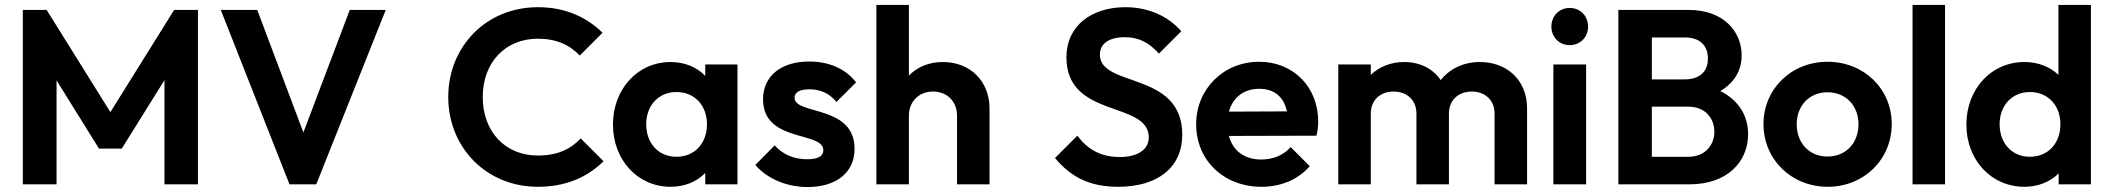

<svg xmlns="http://www.w3.org/2000/svg" viewBox="-20 -743 8507 774"><path d="M72 0H208V-419L379 -144H471L643 -420V0H778V-703H682L425 -291L168 -703H72Z M1147 0H1255L1535 -703H1390L1203 -209L1017 -703H870Z M2148 10C2262 10 2348 -29 2413 -93L2321 -185C2281 -142 2227 -116 2148 -116C2018 -116 1926 -211 1926 -352C1926 -492 2018 -587 2148 -587C2222 -587 2277 -562 2317 -519L2409 -611C2344 -674 2260 -714 2148 -714C1940 -714 1787 -555 1787 -352C1787 -148 1941 10 2148 10Z M2683 10C2741 10 2790 -11 2823 -46V0H2953V-483H2823V-437C2790 -472 2740 -493 2683 -493C2551 -493 2451 -384 2451 -241C2451 -98 2551 10 2683 10ZM2585 -242C2585 -318 2635 -372 2707 -372C2780 -372 2830 -318 2830 -242C2830 -165 2780 -111 2707 -111C2635 -111 2585 -165 2585 -242Z M3235 11C3352 11 3425 -48 3425 -143C3425 -322 3183 -278 3183 -349C3183 -371 3204 -383 3243 -383C3285 -383 3323 -368 3352 -332L3431 -411C3389 -466 3322 -495 3242 -495C3127 -495 3056 -435 3056 -343C3056 -166 3299 -216 3299 -137C3299 -113 3276 -101 3234 -101C3180 -101 3136 -120 3103 -157L3025 -78C3073 -22 3152 11 3235 11Z M3838 -277V0H3969V-306C3969 -416 3891 -493 3781 -493C3725 -493 3677 -473 3644 -438V-723H3513V0H3644V-277C3644 -334 3685 -374 3741 -374C3798 -374 3838 -334 3838 -277Z M4488 10C4648 10 4746 -69 4746 -200C4746 -458 4414 -388 4414 -523C4414 -568 4452 -593 4515 -593C4570 -593 4611 -572 4652 -527L4742 -617C4692 -675 4613 -714 4517 -714C4380 -714 4279 -639 4279 -512C4279 -263 4611 -338 4611 -189C4611 -140 4566 -110 4495 -110C4416 -110 4365 -141 4323 -196L4233 -106C4298 -28 4374 10 4488 10Z M5065 10C5143 10 5212 -18 5260 -73L5183 -150C5154 -117 5112 -100 5064 -100C4997 -100 4950 -135 4934 -195L5287 -196C5292 -218 5294 -236 5294 -253C5294 -392 5194 -494 5056 -494C4913 -494 4802 -385 4802 -242C4802 -96 4914 10 5065 10ZM4934 -293C4950 -350 4994 -385 5056 -385C5117 -385 5155 -353 5168 -294Z M5375 0H5506V-285C5506 -341 5546 -374 5598 -374C5650 -374 5690 -341 5690 -285V0H5821V-285C5821 -341 5861 -374 5913 -374C5965 -374 6005 -341 6005 -285V0H6136V-306C6136 -422 6053 -493 5946 -493C5881 -493 5825 -467 5788 -420C5756 -467 5703 -493 5641 -493C5587 -493 5540 -474 5506 -441V-483H5375Z M6242 0H6374V-483H6242ZM6234 -636C6234 -594 6265 -561 6308 -561C6351 -561 6382 -594 6382 -636C6382 -678 6351 -711 6308 -711C6265 -711 6234 -678 6234 -636Z M6504 0H6792C6942 0 7027 -90 7027 -202C7027 -279 6987 -340 6915 -376C6971 -409 7001 -458 7001 -520C7001 -617 6927 -703 6788 -703H6504ZM6639 -111V-313H6787C6852 -313 6891 -268 6891 -212C6891 -157 6852 -111 6787 -111ZM6639 -423V-592H6772C6828 -592 6865 -564 6865 -507C6865 -451 6828 -423 6772 -423Z M7348 10C7494 10 7606 -100 7606 -243C7606 -385 7494 -494 7347 -494C7201 -494 7089 -384 7089 -243C7089 -100 7202 10 7348 10ZM7223 -242C7223 -317 7274 -371 7347 -371C7420 -371 7472 -318 7472 -242C7472 -166 7421 -112 7347 -112C7274 -112 7223 -166 7223 -242Z M7690 0H7821V-723H7690Z M8141 10C8196 10 8245 -10 8279 -44V0H8409V-723H8278V-441C8244 -474 8196 -493 8141 -493C8007 -493 7907 -384 7907 -241C7907 -98 8007 10 8141 10ZM8041 -242C8041 -318 8091 -372 8163 -372C8236 -372 8286 -318 8286 -242C8286 -165 8236 -111 8163 -111C8091 -111 8041 -165 8041 -242Z"/></svg>

Font: MV Cash SemiBold
Style: Regular
Weight: 600
Designer: Rodrigo Fuenzalida
Foundry: fragTYPE
Version: Version 1.100;Glyphs 3.1.2 (3151)